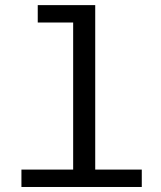

<svg xmlns="http://www.w3.org/2000/svg" viewBox="-20 -745 640 765"><path d="M359.4 -69.3H544.9V0H65.4V-69.3H271.5V-655.3H130.4V-724.6H359.4Z"/></svg>

Font: Cousine
Style: Regular
Weight: 400
Monospace: yes
Designer: Steve Matteson
Foundry: Monotype Imaging Inc.
Version: Version 1.21